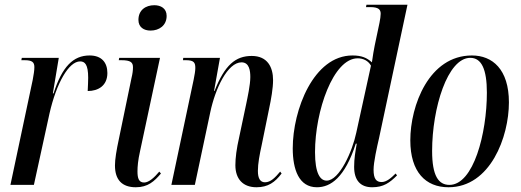

<svg xmlns="http://www.w3.org/2000/svg" viewBox="-20 -780 2199 810"><path d="M118 -443 24 0H123L189 -302C218 -429 270 -521 318 -521C338 -521 352 -508 352 -452C352 -437 351 -420 350 -396C395 -396 433 -419 433 -472C433 -516 409 -546 358 -546C289 -546 242 -499 206 -386H203L228 -536H72L70 -526H84C115 -526 125 -518 125 -497C125 -482 122 -465 118 -443Z M615 -651C651 -651 683 -672 683 -713C683 -745 658 -758 631 -758C595 -758 564 -738 564 -696C564 -665 587 -651 615 -651ZM553 10C604 10 631 -15 659 -48L652 -56C631 -31 608 -10 588 -10C565 -10 560 -29 560 -57C560 -77 562 -103 571 -143L655 -536H483L481 -526H492C531 -526 541 -517 541 -496C541 -483 539 -468 535 -452L482 -196C471 -145 465 -108 465 -82C465 -21 495 10 553 10Z M1062 10C1111 10 1140 -11 1168 -48L1162 -56C1141 -31 1122 -11 1098 -11C1078 -11 1068 -27 1068 -59C1068 -90 1075 -127 1084 -168L1115 -320C1124 -362 1132 -408 1132 -442C1132 -496 1109 -544 1042 -544C974 -544 928 -506 885 -396H883L908 -536H753L752 -526H765C799 -526 804 -515 804 -493C804 -481 801 -464 797 -444L703 0H802L867 -306C888 -406 940 -517 999 -517C1032 -517 1036 -481 1036 -455C1036 -421 1024 -368 1019 -343L989 -201C978 -153 973 -114 973 -83C973 -25 1005 10 1062 10Z M1317 10C1375 10 1435 -31 1481 -174H1485C1479 -138 1474 -112 1474 -76C1474 -19 1501 10 1550 10C1598 10 1624 -9 1655 -40L1649 -48C1631 -30 1611 -12 1590 -12C1567 -12 1556 -26 1556 -64C1556 -96 1570 -158 1579 -197L1699 -760H1526L1524 -750H1542C1578 -750 1586 -739 1586 -722C1586 -713 1584 -699 1581 -684L1561 -589C1558 -574 1552 -541 1549 -517C1528 -536 1506 -546 1467 -546C1303 -546 1215 -317 1215 -154C1215 -65 1241 10 1317 10ZM1358 -18C1331 -18 1309 -48 1309 -138C1309 -312 1386 -534 1489 -534C1513 -534 1534 -523 1545 -503L1483 -220C1467 -143 1412 -18 1358 -18Z M1872 10C2049 10 2127 -203 2127 -348C2127 -488 2057 -546 1971 -546C1790 -546 1711 -335 1711 -188C1711 -54 1776 10 1872 10ZM1876 0C1830 0 1803 -38 1803 -143C1803 -324 1868 -536 1964 -536C2011 -536 2034 -489 2034 -389C2034 -218 1978 0 1876 0Z"/></svg>

Font: Noto Serif Display ExtraCondensed Medium
Style: Italic
Weight: 500
Width: 2
Italic angle: -12°
Designer: Monotype Design Team
Foundry: Monotype Imaging Inc.
Version: Version 2.009